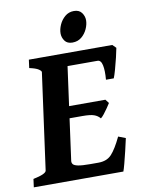

<svg xmlns="http://www.w3.org/2000/svg" viewBox="-95 -872 692 933"><g transform="rotate(-10 251.5 -405.0)"><path d="M507.8 -598.1Q504.9 -581.5 497.8 -552Q490.7 -522.5 482.9 -494.6Q475.1 -466.8 469.7 -454.1H431.2Q435.1 -499 429.4 -525.4Q423.8 -551.8 406.7 -551.8H235.4L257.3 -615.2H490.7ZM425.8 -340.3Q420.4 -331.5 410.9 -317.6Q401.4 -303.7 391.6 -291.3Q381.8 -278.8 374.5 -273.4Q362.8 -287.6 344.7 -293.9Q326.7 -300.3 288.6 -300.3H194.8L212.4 -358.9H411.6ZM477.1 -158.2Q471.2 -130.4 463.1 -96.9Q455.1 -63.5 448 -36.6Q440.9 -9.8 437 0H-4.9L0.5 -40.5Q64 -53.7 65.9 -70.3L130.9 -544.4Q131.8 -550.3 118.7 -559.1Q105.5 -567.9 73.7 -574.7L79.1 -615.2H333.5L328.1 -574.7Q296.4 -571.3 278.3 -566.7Q260.3 -562 259.3 -555.2L196.3 -94.7Q195.3 -85.4 200.7 -78.4Q206.1 -71.3 225.3 -67.4Q244.6 -63.5 284.7 -63.5H325.2Q367.2 -63.5 390.6 -89.1Q414.1 -114.7 441.4 -171.9ZM386.2 -755.9Q386.2 -735.4 376.2 -713.1Q366.2 -690.9 347.7 -675.5Q329.1 -660.2 302.7 -660.2Q276.9 -660.2 264.9 -677Q252.9 -693.8 252.9 -713.9Q252.9 -733.9 262.7 -756.1Q272.5 -778.3 291 -794.2Q309.6 -810.1 335.4 -810.1Q361.3 -810.1 373.8 -793Q386.2 -775.9 386.2 -755.9Z"/></g></svg>

Font: Gentium Book Plus
Style: Bold Italic
Weight: 700
Italic angle: -8°
Designer: Victor Gaultney, Annie Olsen, Iska Routamaa, Becca Hirsbrunner
Foundry: SIL International
Version: Version 6.101